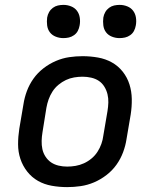

<svg xmlns="http://www.w3.org/2000/svg" viewBox="-20 -758 640 786"><path d="M255 8Q223 8 192 2.5Q161 -3 135.5 -17.5Q110 -32 91.5 -55.5Q73 -79 63.5 -107.5Q54 -136 54 -167.5Q54 -199 59 -231L76 -331Q80 -358 90 -385Q100 -412 117 -436Q134 -460 158 -478.5Q182 -497 209 -508.5Q236 -520 263.5 -524Q291 -528 318 -528Q350 -528 381 -522.5Q412 -517 438 -502.5Q464 -488 482.5 -464.5Q501 -441 510 -412.5Q519 -384 519.5 -352.5Q520 -321 515 -289L498 -189Q494 -162 484 -135Q474 -108 457 -84Q440 -60 416 -41.5Q392 -23 365 -11.5Q338 0 310 4Q282 8 255 8ZM255 -76Q272 -76 289.5 -79Q307 -82 323.5 -89.5Q340 -97 354.5 -109Q369 -121 379 -136.5Q389 -152 395 -169Q401 -186 403 -203L420 -303Q423 -321 423.5 -338.5Q424 -356 420 -372.5Q416 -389 407 -403.5Q398 -418 384.5 -427Q371 -436 353.5 -440Q336 -444 318 -444Q301 -444 283.5 -441Q266 -438 250 -430.5Q234 -423 219.5 -411Q205 -399 195 -383.5Q185 -368 179 -351Q173 -334 170 -317L154 -217Q151 -199 150.5 -181.5Q150 -164 153.5 -147.5Q157 -131 166.5 -116.5Q176 -102 189.5 -93Q203 -84 220 -80Q237 -76 255 -76ZM469 -602Q453 -602 438 -608Q423 -614 414 -626Q405 -638 403 -654Q401 -670 403 -686Q405 -698 411 -708.5Q417 -719 426.5 -726Q436 -733 447 -735.5Q458 -738 470 -738Q486 -738 501 -732Q516 -726 525 -714Q534 -702 536.5 -686Q539 -670 536 -654Q534 -642 528.5 -631.5Q523 -621 513 -614Q503 -607 492 -604.5Q481 -602 469 -602ZM239 -602Q223 -602 208 -608Q193 -614 184 -626Q175 -638 173 -654Q171 -670 173 -686Q175 -698 181 -708.5Q187 -719 196.5 -726Q206 -733 217 -735.5Q228 -738 240 -738Q256 -738 271 -732Q286 -726 295 -714Q304 -702 306.5 -686Q309 -670 306 -654Q304 -642 298.5 -631.5Q293 -621 283 -614Q273 -607 262 -604.5Q251 -602 239 -602Z"/></svg>

Font: Iosevka Medium Extended
Style: Italic
Weight: 500
Width: 7
Italic angle: -9°
Monospace: yes
Designer: Belleve Invis
Foundry: Belleve Invis
Version: Version 32.5.0; ttfautohint (v1.8.4)